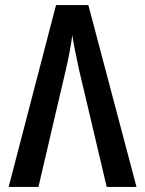

<svg xmlns="http://www.w3.org/2000/svg" viewBox="-20 -734 570 754"><path d="M14 0 200 -714H327L516 0H399L290 -462Q283 -496 275.5 -531.5Q268 -567 264 -596Q260 -566 253.5 -531Q247 -496 239 -462L131 0Z"/></svg>

Font: Noto Sans Mono Condensed SemiBold
Style: Regular
Weight: 600
Width: 3
Designer: Monotype Design Team
Foundry: Monotype Imaging Inc.
Version: Version 2.014